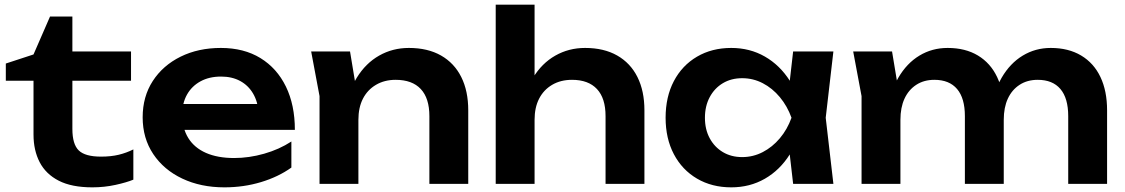

<svg xmlns="http://www.w3.org/2000/svg" viewBox="-20 -790 4832 825"><path d="M5 -443V-517L124 -556L195 -719H291V-569H543V-443H291V-236Q291 -170 318.5 -143.5Q346 -117 414 -117Q457 -117 490 -125Q523 -133 553 -148V-18Q524 -6 476 4.5Q428 15 377 15Q288 15 232.5 -13.5Q177 -42 150.5 -93Q124 -144 124 -212V-443Z M944 15Q843 15 763.5 -22.5Q684 -60 638.5 -128Q593 -196 593 -286Q593 -375 636.5 -442Q680 -509 756 -546.5Q832 -584 929 -584Q1028 -584 1099 -540.5Q1170 -497 1208.5 -418Q1247 -339 1247 -232H727V-343H1157L1092 -303Q1088 -353 1067.5 -388Q1047 -423 1012 -442Q977 -461 930 -461Q879 -461 841.5 -440.5Q804 -420 783.5 -383.5Q763 -347 763 -298Q763 -239 789 -197Q815 -155 865 -133Q915 -111 986 -111Q1050 -111 1115 -129.5Q1180 -148 1232 -182V-70Q1176 -30 1101.5 -7.5Q1027 15 944 15Z M1317 -569H1484L1520 -352V0H1353V-377ZM1737 -584Q1818 -584 1875 -551.5Q1932 -519 1962 -459Q1992 -399 1992 -316V0H1825V-291Q1825 -368 1788 -407.5Q1751 -447 1680 -447Q1632 -447 1595.5 -425.5Q1559 -404 1539.5 -366Q1520 -328 1520 -275L1465 -304Q1475 -394 1513 -456Q1551 -518 1609 -551Q1667 -584 1737 -584Z M2110 -770H2277V0H2110ZM2494 -584Q2575 -584 2632 -551.5Q2689 -519 2719 -459Q2749 -399 2749 -316V0H2582V-291Q2582 -368 2545 -407.5Q2508 -447 2438 -447Q2389 -447 2352.5 -425.5Q2316 -404 2296.5 -366Q2277 -328 2277 -275L2222 -304Q2233 -394 2270.5 -456Q2308 -518 2366 -551Q2424 -584 2494 -584Z M3388 0 3364 -208 3391 -284 3364 -359 3388 -569H3561L3528 -284L3561 0ZM3432 -284Q3416 -194 3373.5 -126.5Q3331 -59 3266.5 -22Q3202 15 3122 15Q3039 15 2975 -22.5Q2911 -60 2875.5 -127.5Q2840 -195 2840 -284Q2840 -374 2875.5 -441.5Q2911 -509 2975 -546.5Q3039 -584 3122 -584Q3202 -584 3266.5 -547Q3331 -510 3374 -442.5Q3417 -375 3432 -284ZM3009 -284Q3009 -234 3029.5 -196Q3050 -158 3086 -136.5Q3122 -115 3169 -115Q3216 -115 3257.5 -136.5Q3299 -158 3331 -196Q3363 -234 3381 -284Q3363 -334 3331 -372.5Q3299 -411 3257.5 -432.5Q3216 -454 3169 -454Q3122 -454 3086 -432.5Q3050 -411 3029.5 -372.5Q3009 -334 3009 -284Z M3646 -569H3813L3849 -352V0H3682V-377ZM4052 -584Q4128 -584 4182 -551.5Q4236 -519 4264.5 -459Q4293 -399 4293 -316V0H4126V-291Q4126 -368 4092.5 -407.5Q4059 -447 3995 -447Q3950 -447 3917 -425.5Q3884 -404 3866.5 -366Q3849 -328 3849 -275L3794 -304Q3804 -394 3840 -456Q3876 -518 3930.5 -551Q3985 -584 4052 -584ZM4495 -584Q4571 -584 4625.5 -551.5Q4680 -519 4708.5 -459Q4737 -399 4737 -316V0H4570V-291Q4570 -368 4536.5 -407.5Q4503 -447 4439 -447Q4394 -447 4361 -425.5Q4328 -404 4310.5 -366Q4293 -328 4293 -275L4238 -304Q4248 -394 4284 -456Q4320 -518 4374.5 -551Q4429 -584 4495 -584Z"/></svg>

Font: Unbounded Medium
Style: Regular
Weight: 500
Designer: Luke Prowse, Jean-Baptiste Morizot, Fátima Lázaro, Florian Runge
Foundry: NaN
Version: Version 1.700